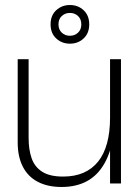

<svg xmlns="http://www.w3.org/2000/svg" viewBox="-20 -731 556 765"><path d="M225.5 14Q169.5 14 130.2 -6.8Q91 -27.5 70.8 -67.2Q50.5 -107 50.5 -163.5V-495H94V-181Q94 -135 106 -100.5Q118 -66 148 -46.8Q178 -27.5 231.5 -27.5Q277.5 -27.5 312.2 -42.5Q347 -57.5 370.8 -87Q394.5 -116.5 406.5 -160.5Q418.5 -204.5 418.5 -262V-495H462V0H418.5V-176.5L434 -202Q423.5 -127.5 396.2 -79.8Q369 -32 326.2 -9Q283.5 14 225.5 14ZM258.5 -557Q226.5 -557 204 -577.8Q181.5 -598.5 181.5 -634Q181.5 -669.5 204 -690.2Q226.5 -711 258.5 -711Q291 -711 313.2 -690.2Q335.5 -669.5 335.5 -634Q335.5 -598.5 313.2 -577.8Q291 -557 258.5 -557ZM258.5 -588.5Q277.5 -588.5 290.8 -600.8Q304 -613 304 -634Q304 -655 290.8 -667.2Q277.5 -679.5 258.5 -679.5Q239.5 -679.5 226.2 -667.2Q213 -655 213 -634Q213 -613 226.2 -600.8Q239.5 -588.5 258.5 -588.5Z"/></svg>

Font: Russolo 10pt ExtraLight
Style: Regular
Weight: 200
Designer: Micah Stupak-Hahn
Version: Version 1.000